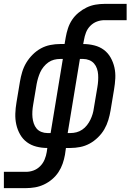

<svg xmlns="http://www.w3.org/2000/svg" viewBox="-50 -755 673 990"><path d="M-30 215V131H84Q104 131 123 124Q142 117 157 102Q172 87 180 67.5Q188 48 191 29L194 8Q165 8 137.5 1Q110 -6 88.5 -22Q67 -38 53.5 -62Q40 -86 34 -113Q28 -140 29 -169Q30 -198 35 -227L53 -335Q57 -359 64.5 -384Q72 -409 85.5 -431.5Q99 -454 118.5 -473.5Q138 -493 161 -505.5Q184 -518 209.5 -523Q235 -528 260 -528H283L289 -563Q293 -586 300.5 -609Q308 -632 321.5 -652.5Q335 -673 355 -689.5Q375 -706 397 -716.5Q419 -727 442.5 -731Q466 -735 489 -735H603V-651H489Q469 -651 450 -644Q431 -637 416 -622Q401 -607 393.5 -587.5Q386 -568 383 -549L379 -528Q408 -528 436 -521Q464 -514 485.5 -498Q507 -482 520.5 -458Q534 -434 540 -407Q546 -380 544.5 -351Q543 -322 538 -293L520 -185Q516 -161 508.5 -136Q501 -111 488 -88.5Q475 -66 455 -46.5Q435 -27 412 -14.5Q389 -2 363.5 3Q338 8 313 8H290L285 43Q281 66 273 89Q265 112 251.5 132.5Q238 153 218.5 169.5Q199 186 176.5 196.5Q154 207 130.5 211Q107 215 84 215ZM211 -69 274 -451H260Q244 -451 228.5 -447Q213 -443 199.5 -433.5Q186 -424 175 -410.5Q164 -397 157.5 -382.5Q151 -368 146.5 -353Q142 -338 139 -322L121 -215Q118 -198 117 -181.5Q116 -165 117.5 -149.5Q119 -134 124 -119Q129 -104 138.5 -92.5Q148 -81 163 -75Q178 -69 194 -69ZM299 -69H313Q329 -69 344.5 -73Q360 -77 374 -86.5Q388 -96 398.5 -109.5Q409 -123 416 -137.5Q423 -152 427.5 -167Q432 -182 434 -198L452 -305Q455 -322 456 -338.5Q457 -355 456 -370.5Q455 -386 450 -401Q445 -416 435 -427.5Q425 -439 410 -445Q395 -451 379 -451H362Z"/></svg>

Font: Iosevka HT Medium Extended
Style: Italic
Weight: 500
Width: 7
Italic angle: -9°
Monospace: yes
Designer: Belleve Invis
Foundry: Belleve Invis
Version: Version 32.3.0; ttfautohint (v1.8.4)